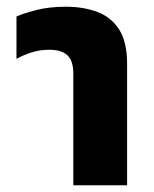

<svg xmlns="http://www.w3.org/2000/svg" viewBox="-20 -551 459 571"><path d="M198 0V-333Q198 -370 180.5 -386.5Q163 -403 127 -403Q98 -403 73.5 -395Q49 -387 29 -376V-502Q49 -511 87.5 -521Q126 -531 176 -531Q228 -531 269.5 -515.5Q311 -500 334.5 -463Q358 -426 358 -362V0Z"/></svg>

Font: Noto Sans Thai UI SemCond ExtBd
Style: Regular
Weight: 800
Width: 4
Designer: Monotype Design Team
Foundry: Monotype Imaging Inc.
Version: Version 2.000